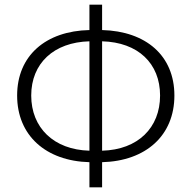

<svg xmlns="http://www.w3.org/2000/svg" viewBox="-20 -774 816 818"><path d="M415 -598C568 -594 662 -504 662 -367C662 -230 568 -136 415 -132ZM361 -132C209 -136 113 -230 113 -367C113 -504 209 -594 361 -598ZM415 -754H361V-646C175 -642 53 -537 53 -367C53 -197 175 -88 361 -83V24H415V-83C602 -88 723 -197 723 -367C723 -537 602 -641 415 -646Z"/></svg>

Font: Noto Sans CJK Light
Style: Regular
Weight: 300
Designer: Ryoko NISHIZUKA (kana & ideographs); Paul D. Hunt (Latin, Greek & Cyrillic); Wenlong ZHANG (bopomofo); Sandoll Communica
Foundry: Adobe Systems Incorporated
Version: Version 1.000;PS 1;hotconv 1.0.78;makeotf.lib2.5.61930